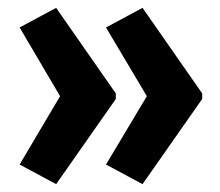

<svg xmlns="http://www.w3.org/2000/svg" viewBox="-20 -520 561 489"><path d="M495 -268 343 -51 250 -101 354 -275 250 -450 343 -500 495 -282ZM275 -268 123 -51 30 -101 133 -275 30 -450 123 -500 275 -282Z"/></svg>

Font: Noto Sans Arabic ExtCond
Style: Bold
Weight: 700
Width: 2
Designer: Monotype Design Team, Nadine Chahine, Nizar Qandah and Khaled Hosny
Foundry: Monotype Imaging Inc.
Version: Version 2.012; ttfautohint (v1.8.4.7-5d5b)